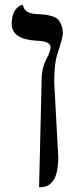

<svg xmlns="http://www.w3.org/2000/svg" viewBox="-20 -578 322 801"><path d="M143.1 203.1 153.8 -250Q153.8 -299.8 182.1 -348.1Q190.9 -370.1 190.9 -380.9Q190.9 -406.7 131.8 -408.2Q28.8 -414.1 28.8 -479Q28.8 -499.5 33.7 -515.1Q38.6 -530.8 45.2 -538.6Q51.8 -546.4 58.6 -551.3Q65.4 -556.2 70.3 -557.1L75.2 -558.1Q77.6 -545.4 84.5 -537.1Q91.3 -528.8 102.1 -525.1Q112.8 -521.5 119.9 -520.5Q127 -519.5 138.2 -519Q158.7 -518.1 168.9 -516.8Q179.2 -515.6 195.8 -510.7Q212.4 -505.9 220.7 -498Q229 -490.2 235.6 -474.9Q242.2 -459.5 242.2 -438Q242.2 -423.3 223.1 -363.8Q209 -328.1 207 -268.1Q206.1 -256.8 206.1 -235.8L223.1 77.1V80.1Q223.1 105 219.7 125Q216.3 145 211.7 157.5Q207 169.9 199.2 179Q191.4 188 185.8 192.4Q180.2 196.8 171.4 199.5Q162.6 202.1 159.4 202.4Q156.2 202.6 149.9 203.1Z"/></svg>

Font: Common Serif News
Style: Regular
Weight: 450
Designer: Philipp H. Poll, Khaled Hosny
Foundry: Stefan Peev, Context Ltd.
Version: Version 1.026